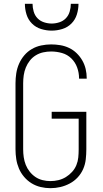

<svg xmlns="http://www.w3.org/2000/svg" viewBox="-20 -975 540 1003"><path d="M243 8Q218 8 192.5 2Q167 -4 145 -17.5Q123 -31 106 -51Q89 -71 79 -94.5Q69 -118 65 -143.5Q61 -169 61 -195V-540Q61 -566 65 -592Q69 -618 79.5 -642Q90 -666 107 -686Q124 -706 146.5 -719Q169 -732 195 -737.5Q221 -743 247 -743Q271 -743 295 -739Q319 -735 341 -724.5Q363 -714 380.5 -697Q398 -680 410 -659Q422 -638 427.5 -614.5Q433 -591 433 -567Q433 -566 433 -565.5Q433 -565 433 -564H393Q393 -565 393 -565.5Q393 -566 393 -566Q393 -595 383 -622.5Q373 -650 352.5 -670Q332 -690 304 -698Q276 -706 247 -706Q226 -706 205.5 -701.5Q185 -697 167 -686Q149 -675 136 -658.5Q123 -642 115 -622.5Q107 -603 104 -582Q101 -561 101 -540V-195Q101 -174 104 -153.5Q107 -133 114.5 -114Q122 -95 135 -78.5Q148 -62 165 -50.5Q182 -39 202.5 -34Q223 -29 243 -29Q265 -29 285.5 -34Q306 -39 324 -50Q342 -61 356.5 -77Q371 -93 379 -112.5Q387 -132 389 -153Q391 -174 391 -195V-355H250V-391H431V-195Q431 -169 428 -142.5Q425 -116 414.5 -92Q404 -68 386 -48.5Q368 -29 344.5 -16.5Q321 -4 295.5 2Q270 8 243 8ZM250 -815Q222 -815 194.5 -823.5Q167 -832 147 -852Q127 -872 118.5 -899.5Q110 -927 110 -955H150Q150 -935 156 -914.5Q162 -894 176 -879.5Q190 -865 210 -858.5Q230 -852 250 -852Q270 -852 290 -858.5Q310 -865 324 -879.5Q338 -894 344 -914.5Q350 -935 350 -955H390Q390 -927 381.5 -899.5Q373 -872 353 -852Q333 -832 305.5 -823.5Q278 -815 250 -815Z"/></svg>

Font: Zed Sans Extralight
Style: Regular
Weight: 200
Designer: Belleve Invis
Foundry: Belleve Invis
Version: Version 1.0.0; ttfautohint (v1.8.4)